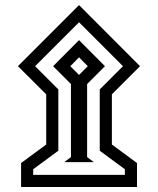

<svg xmlns="http://www.w3.org/2000/svg" viewBox="-20 -669 629 765"><path d="M235.8 -22.9H354L327.1 -43.1V-334.2L398.2 -405.3L294.9 -509.1L191.6 -405.3L262.7 -334.2V-43.1ZM260.1 -405.3 294.9 -440.6 329.8 -405.3 294.9 -370.4ZM119.9 -405.3 294.9 -580.3 469.9 -405.3 377.4 -312.8V-68.5L477.5 5.3V27.8H112.3V5.3L212.4 -68.5V-312.8ZM51.5 -405.3 164.1 -293.2V-93.2L64 -19.4V76.2H525.9V-19.4L425.8 -93.2V-293.2L537.9 -405.3L294.9 -648.7Z"/></svg>

Font: Vazirmatn
Style: Regular
Weight: 400
Designer: Saber Rastikerdar
Foundry: Saber Rastikerdar
Version: Version 33.003;September 2, 2022;FontCreator 14.0.0.2862 64-